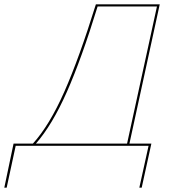

<svg xmlns="http://www.w3.org/2000/svg" viewBox="-55 -678 826 893"><path d="M649 -10 604 195H593L636 0H18L-24 195H-35L8 -10H98Q175 -95 244 -251Q313 -407 391 -658H688L547 -10ZM536 -10 675 -648H399Q324 -404 256 -250.5Q188 -97 112 -10Z"/></svg>

Font: Ysabeau Hairline
Style: Italic
Weight: 100
Italic angle: -12°
Designer: Christian Thalmann (Catharsis Fonts)
Version: Version 0.003